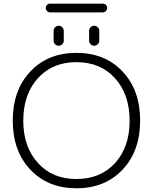

<svg xmlns="http://www.w3.org/2000/svg" viewBox="-20 -1057 832 1051"><path d="M188.5 -164.1Q266.6 -77.1 398.4 -77.1Q530.3 -77.1 609.9 -164.6Q689.5 -252 689.5 -396Q689.5 -540 609.9 -628.4Q530.3 -716.8 398.4 -716.8Q266.6 -716.8 187 -628.4Q107.4 -540 107.4 -396Q107.4 -252 188.5 -164.1ZM145.5 -128.9Q49.8 -230.5 49.8 -397Q49.8 -563.5 146 -665.5Q242.2 -767.6 398.4 -767.6Q554.7 -767.6 650.9 -665.5Q747.1 -563.5 747.1 -397Q747.1 -230.5 650.9 -128.4Q554.7 -26.4 398.4 -26.4Q242.2 -26.4 145.5 -128.9ZM253.9 -989.3Q244.1 -989.3 237.3 -996.6Q230.5 -1003.9 230.5 -1013.7Q230.5 -1023.4 237.3 -1030.3Q244.1 -1037.1 253.9 -1037.1H543Q552.7 -1037.1 559.6 -1030.3Q566.4 -1023.4 566.4 -1013.7Q566.4 -1003.9 559.6 -996.6Q552.7 -989.3 543 -989.3ZM273.4 -834V-888.7Q273.4 -899.4 281.7 -907.7Q290 -916 301.3 -916Q312.5 -916 320.8 -907.7Q329.1 -899.4 329.1 -888.7V-834Q329.1 -823.2 320.8 -814.9Q312.5 -806.6 301.3 -806.6Q290 -806.6 281.7 -814.9Q273.4 -823.2 273.4 -834ZM467.8 -834V-888.7Q467.8 -899.4 476.1 -907.7Q484.4 -916 495.6 -916Q506.8 -916 515.1 -907.7Q523.4 -899.4 523.4 -888.7V-834Q523.4 -823.2 515.1 -814.9Q506.8 -806.6 495.6 -806.6Q484.4 -806.6 476.1 -814.9Q467.8 -823.2 467.8 -834Z"/></svg>

Font: Gen Jyuu Gothic P Light
Style: Regular
Weight: 200
Designer: [Source Han Sans]
Ryoko NISHIZUKA  (kana & ideographs); Paul D. Hunt (Latin, Greek & Cyrillic); Wenlong ZHANG  (bopomofo
Version: Version 1.002.20150607